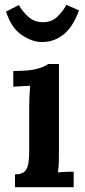

<svg xmlns="http://www.w3.org/2000/svg" viewBox="-20 -775 352 795"><path d="M42 -53Q71 -53 83 -66Q95 -79 98 -101.5Q101 -124 101 -153V-340Q101 -357 102 -377.5Q103 -398 105 -420Q89 -419 68.5 -418Q48 -417 35 -416V-481Q103 -481 135.5 -490.5Q168 -500 179 -510H224V-143Q224 -126 223.5 -104Q223 -82 220 -61Q236 -63 254 -63.5Q272 -64 285 -64V0H42ZM154 -601Q113 -601 70 -630Q27 -659 5 -727L58 -754Q74 -726 98.5 -704.5Q123 -683 158 -683Q193 -683 216.5 -705Q240 -727 255 -755L307 -732Q282 -663 243 -632Q204 -601 154 -601Z"/></svg>

Font: Lora SemiBold
Style: Regular
Weight: 600
Designer: Olga Karpushina, Alexei Vanyashin (Cyrillic)
Foundry: Cyreal
Version: Version 3.011; ttfautohint (v1.8.4.7-5d5b)